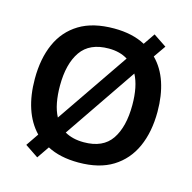

<svg xmlns="http://www.w3.org/2000/svg" viewBox="-113 -863 1018 1017"><g transform="rotate(15 395.5 -355.0)"><path d="M732 -358Q732 -247 695 -164.5Q658 -82 584 -36Q510 10 396 10Q295 10 225 -27L179 40L106 -9L153 -78Q106 -127 82.5 -198Q59 -269 59 -359Q59 -470 95.5 -552Q132 -634 206.5 -679.5Q281 -725 397 -725Q447 -725 490 -715.5Q533 -706 568 -687L611 -750L683 -702L637 -636Q685 -588 708.5 -517.5Q732 -447 732 -358ZM594 -358Q594 -460 561 -522L291 -126Q312 -114 338 -107.5Q364 -101 396 -101Q501 -101 547.5 -169.5Q594 -238 594 -358ZM197 -358Q197 -308 205 -266Q213 -224 230 -192L501 -588Q458 -615 397 -615Q292 -615 244.5 -546.5Q197 -478 197 -358Z"/></g></svg>

Font: Noto Sans Javanese SemiBold
Style: Regular
Weight: 600
Version: Version 2.004